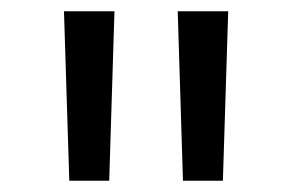

<svg xmlns="http://www.w3.org/2000/svg" viewBox="-20 -790 517 340"><path d="M102.7 -470 93.3 -770H182.7L173.4 -470ZM304 -470 294.7 -770H384.1L374.7 -470Z"/></svg>

Font: M PLUS 2 Thin
Style: Regular
Weight: 100
Designer: Coji Morishita
Foundry: UNDERFOREST DESIGN
Version: Version 1.001